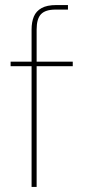

<svg xmlns="http://www.w3.org/2000/svg" viewBox="-20 -740 338 760"><path d="M105 0V-623Q105 -653 114 -674.5Q123 -696 144.5 -708Q166 -720 203 -720H249V-702H199Q160 -702 142.5 -684Q125 -666 125 -623V0ZM22 -478V-496H268V-478Z"/></svg>

Font: DM Sans 24pt Thin
Style: Regular
Weight: 250
Designer: Colophon Foundry, Jonny Pinhorn
Foundry: Colophon Foundry
Version: Version 4.004;gftools[0.9.30]